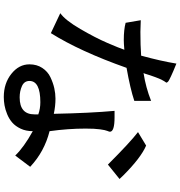

<svg xmlns="http://www.w3.org/2000/svg" viewBox="12 -804 975 1040"><g transform="rotate(90 500.0 -283.5)"><path d="M949 -443 871 -380Q751 -500 695 -543L768 -587Q834 -559 930 -463ZM693 -391Q693 -387 688.5 -376.5Q684 -366 680 -337Q676 -308 676 -259Q676 -165 690 -64Q801 -36 883 41L822 122Q777 75 690 27Q690 64 676.5 92.5Q663 121 643.5 138Q624 155 598.5 165.5Q573 176 550 180Q527 184 505 184Q431 184 379.5 143Q328 102 328 45Q328 5 347.5 -24.5Q367 -54 397.5 -68.5Q428 -83 457 -89.5Q486 -96 514 -96Q554 -96 596 -87Q592 -284 580 -416H615Q693 -416 693 -391ZM507 98Q599 98 599 18V-3Q568 -14 533 -14Q418 -14 418 45Q418 73 445.5 85.5Q473 98 507 98ZM324 -751Q369 -733 392 -722Q415 -711 419 -708Q423 -705 427 -699Q427 -696 425.5 -694Q424 -692 420 -686Q416 -680 411 -670Q406 -660 397 -636Q388 -612 378 -579L375 -573Q453 -585 526 -614V-523Q460 -501 347 -481Q258 -229 159 -71L51 -122Q89 -149 136.5 -230.5Q184 -312 212 -377Q240 -442 249 -469Q213 -466 197 -466Q140 -466 103 -476L89 -558Q131 -556 152 -556Q225 -556 281 -560Q310 -666 324 -751Z"/></g></svg>

Font: cwTeXHei
Style: Medium
Weight: 500
Version: Version 1.17